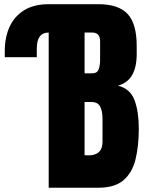

<svg xmlns="http://www.w3.org/2000/svg" viewBox="-20 -879 688 899"><path d="M208 0V-726.6Q152.3 -726.6 152.3 -652.3V-611.3H2.4V-640.6Q2.4 -704.6 25.1 -753.9Q47.9 -803.2 93.5 -831.3Q139.2 -859.4 208 -859.4H440.9Q534.7 -859.4 577.4 -813.7Q620.1 -768.1 620.1 -663.1V-625.5Q620.1 -564.9 598.4 -527.3Q576.7 -489.7 532.2 -478Q590.3 -463.4 610.1 -409.4Q629.9 -355.5 629.9 -277.8Q629.9 -194.3 614.3 -131.8Q598.6 -69.3 557.6 -34.7Q516.6 0 440.9 0ZM376 -535.6H411.1Q435.1 -535.6 441.9 -554.2Q448.7 -572.8 448.7 -598.6V-685.1Q448.7 -726.6 412.1 -726.6H376ZM393.1 -151.4Q460 -151.4 460 -214.8V-322.3Q460 -358.9 449 -380.1Q438 -401.4 407.7 -401.4H376V-152.3Q386.7 -151.4 393.1 -151.4Z"/></svg>

Font: Anton SC
Style: Regular
Weight: 400
Designer: Vernon Adams
Foundry: Vernon Adams
Version: Version 2.116; ttfautohint (v1.8.4.7-5d5b)